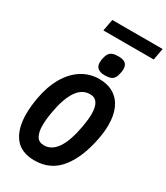

<svg xmlns="http://www.w3.org/2000/svg" viewBox="-275 -1268 1213 1399"><g transform="rotate(30 331.0 -569.0)"><path d="M37 -248Q37 -310.5 50 -384.5Q69.5 -494 115 -572.8Q160.5 -651.5 226.5 -693.2Q292.5 -735 372 -735Q442.5 -735 493 -705Q543.5 -675 570.2 -617.2Q597 -559.5 597 -477Q597 -426.5 586.5 -368Q554.5 -189 473.8 -86.5Q393 16 257.5 16Q145 16 91 -54Q37 -124 37 -248ZM439.5 -378.5Q450.5 -443 450.5 -483.5Q450.5 -605.5 370 -605.5Q302 -605.5 258.5 -540Q215 -474.5 194 -355Q181.5 -286 181.5 -236Q181.5 -179 200.2 -146.5Q219 -114 263 -114Q393 -114 439.5 -378.5ZM313 -843Q313 -853 315.5 -868Q321.5 -899.5 332.2 -916.5Q343 -933.5 361.5 -940.5Q380 -947.5 411 -947.5Q450.5 -947.5 469.2 -932Q488 -916.5 488 -884.5Q488 -870 485.5 -857.5Q480 -826 469.8 -809Q459.5 -792 441.2 -784.8Q423 -777.5 391.5 -777.5Q352 -777.5 332.5 -793.8Q313 -810 313 -843ZM238 -1154.5H661.5L643.5 -1056H220Z"/></g></svg>

Font: JuliaMono ExtraBold
Style: Italic
Weight: 800
Italic angle: -9°
Monospace: yes
Designer: cormullion
Foundry: corm
Version: Version 0.057; ttfautohint (v1.8.4)